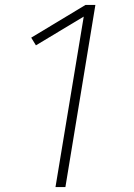

<svg xmlns="http://www.w3.org/2000/svg" viewBox="-20 -755 540 775"><path d="M204 0 318 -688 125 -572 106 -603 325 -735H365L244 0Z"/></svg>

Font: Iosevka Extralight
Style: Italic
Weight: 200
Italic angle: -9°
Monospace: yes
Designer: Belleve Invis
Foundry: Belleve Invis
Version: Version 32.5.0; ttfautohint (v1.8.4)